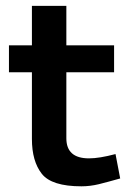

<svg xmlns="http://www.w3.org/2000/svg" viewBox="-20 -638 455 669"><path d="M290 -86.2Q211.2 -86.2 211.2 -156.2V-386.2H377.5V-480H211.2V-617.5H91.2V-480H11.2V-386.2H91.2V-153.8Q91.2 -76.2 125.6 -32.5Q160 11.2 263.8 11.2Q293.8 11.2 324.4 3.8Q355 -3.8 398.8 -16.2L382.5 -101.2Q326.2 -86.2 290 -86.2Z"/></svg>

Font: Cambay
Style: Bold
Weight: 700
Designer: Pooja Saxena
Foundry: Pooja Saxena
Version: Version 1.096;PS 001.096;hotconv 1.0.70;makeotf.lib2.5.58329